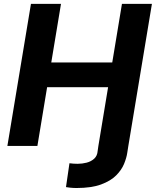

<svg xmlns="http://www.w3.org/2000/svg" viewBox="-20 -747 798 983"><path d="M483.7 0 533.4 -300.4H221.2L171.5 0H17.8L138.5 -727.3H292.3L242.5 -427.2H554.7L604.4 -727.3H757.8L637.1 0L631.4 36.2Q627.8 61.1 615.2 92Q602.6 122.9 574.8 150.9Q546.9 179 497.7 197.3Q448.5 215.6 371.4 215.6Q355.1 215.6 338.6 213.8Q322.1 212 317.8 210.9L335.6 88.8Q343.8 90.2 356.7 90.9Q369.7 91.6 377.5 91.6Q400.6 91.6 423.5 85.8Q446.4 79.9 462.4 65.3Q478.3 50.8 480.1 24.9Z"/></svg>

Font: Inter UI
Style: Bold Italic
Weight: 700
Italic angle: 9.39999°
Designer: Rasmus Andersson
Foundry: rsms
Version: 3.2;8d6f07862